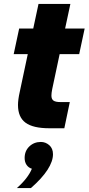

<svg xmlns="http://www.w3.org/2000/svg" viewBox="-20 -656 453 982"><path d="M81 -186 122 -379H50L78 -510H150L177 -636H340L313 -510H413L385 -379H285L247 -200Q243 -180 243 -167Q243 -149 253.5 -141.5Q264 -134 289 -134H337L309 0H233Q149 0 110.5 -28.5Q72 -57 72 -119Q72 -146 81 -186ZM138 306H66Q123 256 143 207Q126 202 116 187.5Q106 173 106 152Q106 116 130 93Q154 70 189 70Q213 70 232 86.5Q251 103 251 133Q251 169 223 212.5Q195 256 138 306Z"/></svg>

Font: Wix Madefor Text ExtraBold
Style: Italic
Weight: 800
Italic angle: -12°
Designer: Dalton Maag Ltd
Foundry: Dalton Maag Ltd
Version: Version 3.100